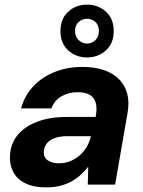

<svg xmlns="http://www.w3.org/2000/svg" viewBox="-20 -797 619 829"><path d="M181 12Q124 12 88.5 -6Q53 -24 37 -55Q21 -86 23 -124Q25 -175 55 -212.5Q85 -250 139.5 -271Q194 -292 268 -292H393Q400 -329 393.5 -352.5Q387 -376 367.5 -387.5Q348 -399 315 -399Q277 -399 246 -381.5Q215 -364 202 -329H71Q86 -384 123.5 -424Q161 -464 215.5 -486Q270 -508 334 -508Q406 -508 453.5 -484Q501 -460 521.5 -414.5Q542 -369 530 -305L477 0H359L361 -76H360Q344 -56 325.5 -39.5Q307 -23 284.5 -11.5Q262 0 236.5 6Q211 12 181 12ZM235 -92Q261 -92 284 -101.5Q307 -111 325 -127Q343 -143 355 -164Q367 -185 373 -209H269Q239 -209 216.5 -201Q194 -193 182 -177.5Q170 -162 169 -142Q168 -117 186.5 -104.5Q205 -92 235 -92ZM356 -549Q308 -549 274.5 -579.5Q241 -610 241 -663Q241 -716 274.5 -746.5Q308 -777 356 -777Q404 -777 437.5 -746.5Q471 -716 471 -663Q471 -610 437.5 -579.5Q404 -549 356 -549ZM356 -609Q377 -609 392 -624Q407 -639 407 -663Q407 -688 392 -702Q377 -716 356 -716Q335 -716 319.5 -702Q304 -688 304 -663Q304 -639 319.5 -624Q335 -609 356 -609Z"/></svg>

Font: DM Sans 28pt
Style: Bold Italic
Weight: 700
Italic angle: -10°
Version: Version 4.004;gftools[0.9.30]